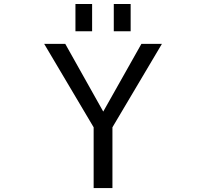

<svg xmlns="http://www.w3.org/2000/svg" viewBox="-20 -956 1040 978"><path d="M364.3 -796.9V-935.5H449.2V-796.9ZM559.6 -796.9V-935.5H645.5V-796.9ZM505.9 -387.7 700.2 -732.4H804.7L552.7 -307.6V2H457V-307.6L205.1 -732.4H312.5Z"/></svg>

Font: GenEi Gothic M Regular
Style: Regular
Weight: 400
Designer: o_tamon (Modified); [Source Han Sans]
Ryoko NISHIZUKA  (kana & ideographs); Paul D. Hunt (Latin, Greek & Cyrillic); Wenl
Version: Version 1.1a;Original Version 1.004